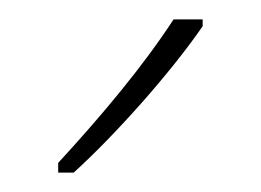

<svg xmlns="http://www.w3.org/2000/svg" viewBox="-20 -784 269 198"><path d="M189 -757V-764H159C127 -715 85 -665 40 -616V-606H56C99 -645 156 -709 189 -757Z"/></svg>

Font: Noto Sans Lao UI Cond Thin
Style: Regular
Weight: 100
Width: 3
Designer: Monotype Design Team
Foundry: Monotype Imaging Inc.
Version: Version 2.000